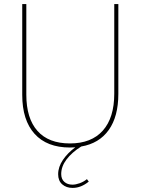

<svg xmlns="http://www.w3.org/2000/svg" viewBox="-20 -717 689 941"><path d="M89 -252V-697H109V-253Q109 -137 163.5 -75.5Q218 -14 323 -14Q428 -14 484 -77Q540 -140 540 -258V-697H560V-257Q560 -146 513 -80Q466 -14 378 1Q332 30 306 64.5Q280 99 280 136Q280 161 295.5 174.5Q311 188 335 188Q351 188 370.5 181Q390 174 406 161L415 173Q377 204 336 204Q305 204 285 186.5Q265 169 265 137Q265 101 288.5 66.5Q312 32 349 5L323 6Q210 6 149.5 -61Q89 -128 89 -252Z"/></svg>

Font: Hanken Grotesk Thin
Style: Regular
Weight: 100
Designer: Alfredo Marco Pradil
Foundry: Hanken Design Co.
Version: Version 3.014